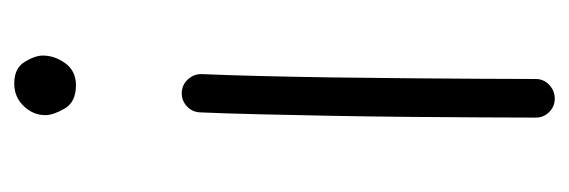

<svg xmlns="http://www.w3.org/2000/svg" viewBox="-287 -492 806 272"><g transform="rotate(-90 116.0 -356.0)"><path d="M88.9 -694.8Q88.9 -711.9 101.6 -725.3Q114.3 -738.8 133.8 -738.8Q155.3 -738.8 164.3 -724.1Q173.3 -709.5 173.3 -698.2Q173.3 -681.6 162.4 -666.5Q151.4 -651.4 131.3 -651.4Q107.4 -651.4 98.1 -667.5Q88.9 -683.6 88.9 -694.8ZM121.1 -501.5Q132.3 -501 139.9 -492.4Q147.5 -483.9 147 -472.7Q145.5 -438.5 144.3 -390.1Q143.1 -341.8 142.3 -286.9Q141.6 -231.9 141.1 -177.7Q140.6 -123.5 140.4 -77.1Q140.1 -30.8 140.1 0Q140.1 11.2 131.8 19Q123.5 26.9 112.3 26.9Q101.1 26.9 93.3 19Q85.4 11.2 85.4 0Q85.4 -30.8 85.7 -77.4Q85.9 -124 86.4 -178.2Q86.9 -232.4 87.9 -287.6Q88.9 -342.8 90.1 -391.8Q91.3 -440.9 92.8 -475.6Q93.3 -486.8 101.6 -494.4Q109.9 -502 121.1 -501.5Z"/></g></svg>

Font: Mikhak-DS1-FD Light
Style: Regular
Weight: 300
Designer: Amin Abedi
Version: Version 3.2